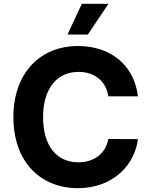

<svg xmlns="http://www.w3.org/2000/svg" viewBox="-20 -979 792 1009"><path d="M389.2 9.9C575.6 9.9 688.2 -114 704.9 -247.9L549.4 -248.6C534.8 -170.8 473.7 -126.1 391.7 -126.1C281.2 -126.1 206.3 -208.1 206.3 -363.6C206.3 -514.9 280.2 -601.2 392.8 -601.2C476.9 -601.2 537.6 -552.6 549.4 -472.7H704.9C684.7 -640.6 557.5 -737.2 389.2 -737.2C197.1 -737.2 50.4 -601.6 50.4 -363.6C50.4 -126.4 194.6 9.9 389.2 9.9ZM441.8 -797.6 550.1 -959.2H410.2L334.9 -797.6Z"/></svg>

Font: Inter-Hewn
Style: Bold
Weight: 700
Designer: Rasmus Andersson
Foundry: rsms
Version: Version 3.012;git-f93a4a705